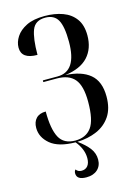

<svg xmlns="http://www.w3.org/2000/svg" viewBox="-138 -796 765 1085"><g transform="rotate(-15 244.5 -253.0)"><path d="M229 218Q172 218 172 180Q172 166 180 159Q185 167 193.5 171Q202 175 212 175Q235 175 248 159Q261 143 261 114Q261 61 220 11Q121 10 73.5 -30Q26 -70 26 -125Q26 -160 45.5 -180.5Q65 -201 102 -201Q102 -98 128.5 -48.5Q155 1 222 1Q284 1 316 -42Q348 -85 348 -193Q348 -286 314.5 -325.5Q281 -365 211 -365H132V-375H218Q331 -375 331 -548Q331 -637 309.5 -675.5Q288 -714 236 -714Q177 -714 158.5 -666Q140 -618 140 -522Q47 -522 47 -589Q47 -621 67 -652Q87 -683 128 -703.5Q169 -724 235 -724Q294 -724 340.5 -707Q387 -690 414 -653Q441 -616 441 -556Q441 -479 397 -431Q353 -383 262 -371Q355 -367 405.5 -325Q456 -283 456 -194Q456 -124 426 -79.5Q396 -35 345 -13Q294 9 231 11Q274 42 296 71.5Q318 101 318 137Q318 174 294 196Q270 218 229 218Z"/></g></svg>

Font: Noto Serif Display ExtraCondensed SemiBold
Style: Regular
Weight: 600
Width: 2
Designer: Monotype Design Team
Foundry: Monotype Imaging Inc.
Version: Version 2.009